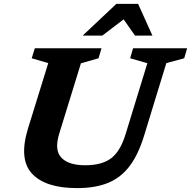

<svg xmlns="http://www.w3.org/2000/svg" viewBox="-20 -955 982 987"><path d="M284.5 -268Q258.5 -184 295.2 -144.8Q332 -105.5 417.5 -105.5Q504 -105.5 551.5 -141.5Q599 -177.5 626 -266.5L737.5 -630L649 -655.5L664 -707H942L927 -655.5L835 -630.5L721.5 -260Q692 -162.5 647.5 -102.8Q603 -43 537 -15.5Q471 12 376 12Q213.5 12 144.5 -62.5Q75.5 -137 124 -294.5L228 -630.5L143 -655.5L159 -707H502L486.5 -655.5L396 -629.5ZM405 -772 578 -935H690L763.5 -772H674L615.5 -855.5L506 -772Z"/></svg>

Font: Newsreader 6pt SemiBold
Style: Italic
Weight: 600
Italic angle: -17°
Designer: Hugues Gentile
Foundry: Production Type
Version: Version 1.003; ttfautohint (v1.8.3)